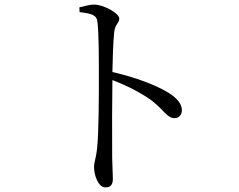

<svg xmlns="http://www.w3.org/2000/svg" viewBox="-20 -778 1040 837"><path d="M326 -746 327 -725C380 -719 402 -713 405 -681C411 -631 411 -522 411 -442C411 -366 411 -202 403 -128C399 -90 390 -72 390 -50C390 -16 407 39 440 39C462 39 472 27 472 1C472 -16 470 -46 469 -90C468 -196 469 -360 470 -429C538 -403 592 -374 637 -343C697 -297 708 -263 741 -263C762 -263 773 -280 773 -297C773 -328 747 -353 717 -372C662 -407 567 -442 470 -464C471 -518 473 -592 478 -640C482 -673 500 -677 500 -697C500 -720 432 -758 390 -758C371 -758 352 -752 326 -746Z"/></svg>

Font: Harano Aji Mincho K1
Style: Regular
Weight: 400
Foundry: Masamichi Hosoda
Version: HaranoAjiMinchoK1-Regular version 20230610;ttx 4.39.4